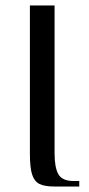

<svg xmlns="http://www.w3.org/2000/svg" viewBox="-20 -680 325 700"><path d="M89 -120V-660H179V-120Q179 -69 193 -44.5Q207 -20 249 -20H269V0H179Q142 0 123.5 -9.5Q105 -19 97 -44Q89 -69 89 -120Z"/></svg>

Font: Philosopher
Style: Regular
Weight: 400
Designer: Jovanny Lemonad
Foundry: Jovanny Lemonad
Version: Version 2.000